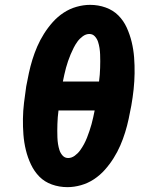

<svg xmlns="http://www.w3.org/2000/svg" viewBox="-20 -763 640 791"><path d="M258 8Q224 8 193.5 -3Q163 -14 142 -35.5Q121 -57 107.5 -85.5Q94 -114 86.5 -145Q79 -176 76.5 -208.5Q74 -241 74.5 -274Q75 -307 79 -340Q83 -373 88 -407Q93 -434 99 -462Q105 -490 113.5 -517.5Q122 -545 133.5 -571.5Q145 -598 161 -623.5Q177 -649 197 -671.5Q217 -694 242 -710.5Q267 -727 295.5 -735Q324 -743 351 -743Q385 -743 415.5 -732Q446 -721 467.5 -699.5Q489 -678 502 -649.5Q515 -621 522.5 -590Q530 -559 532.5 -526.5Q535 -494 534.5 -461Q534 -428 530.5 -395Q527 -362 521 -328Q516 -301 510 -273Q504 -245 495.5 -217.5Q487 -190 475.5 -163.5Q464 -137 448 -111.5Q432 -86 412 -63.5Q392 -41 367 -24.5Q342 -8 313.5 0Q285 8 258 8ZM239 -427H388Q390 -441 391 -455Q392 -469 392.5 -483Q393 -497 393 -510.5Q393 -524 392.5 -538Q392 -552 390 -565Q388 -578 384 -590.5Q380 -603 371 -613Q362 -623 348 -623Q334 -623 321 -613.5Q308 -604 299 -591.5Q290 -579 283.5 -566Q277 -553 271 -539Q265 -525 260.5 -511.5Q256 -498 252 -484Q248 -470 245 -455.5Q242 -441 239 -427ZM261 -112Q275 -112 288 -121.5Q301 -131 310 -143.5Q319 -156 326 -169Q333 -182 338.5 -196Q344 -210 348.5 -223.5Q353 -237 357 -251Q361 -265 364 -279.5Q367 -294 370 -308H221Q219 -294 218 -280Q217 -266 216.5 -252Q216 -238 216 -224.5Q216 -211 216.5 -197Q217 -183 219 -170Q221 -157 225 -144.5Q229 -132 238 -122Q247 -112 261 -112Z"/></svg>

Font: Iosevka SS04 Hv Ex Obl
Style: Regular
Weight: 900
Width: 7
Italic angle: -9°
Monospace: yes
Designer: Belleve Invis
Foundry: Belleve Invis
Version: Version 19.0.0; ttfautohint (v1.8.4)